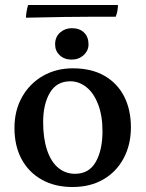

<svg xmlns="http://www.w3.org/2000/svg" viewBox="-20 -741 584 770"><path d="M271 9Q200 9 147.5 -20.5Q95 -50 66.5 -103Q38 -156 38 -228Q38 -298 68.5 -352Q99 -406 152 -436.5Q205 -467 272 -467Q347 -467 399 -437Q451 -407 478 -354Q505 -301 505 -230Q505 -161 476 -106.5Q447 -52 394.5 -21.5Q342 9 271 9ZM281 -44Q337 -44 364 -91.5Q391 -139 391 -215Q391 -277 373.5 -322.5Q356 -368 326.5 -391.5Q297 -415 262 -415Q207 -415 180 -369Q153 -323 153 -251Q153 -187 168.5 -140Q184 -93 213 -68.5Q242 -44 281 -44ZM267 -502Q238 -502 219.5 -519.5Q201 -537 201 -563Q201 -593 221 -610.5Q241 -628 268 -628Q299 -628 317 -610.5Q335 -593 335 -563Q335 -538 315.5 -520Q296 -502 267 -502ZM453 -721Q453 -711 451 -698.5Q449 -686 444 -674Q419 -674 365 -674Q311 -674 238.5 -673Q166 -672 84 -670Q84 -678 86.5 -694Q89 -710 93 -721Z"/></svg>

Font: Vollkorn Medium
Style: Regular
Weight: 500
Designer: Friedrich Althausen
Foundry: Friedrich Althausen
Version: Version 5.000